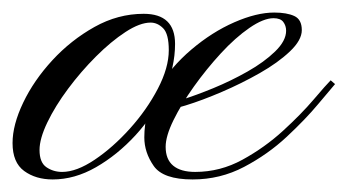

<svg xmlns="http://www.w3.org/2000/svg" viewBox="-56 -286 554 306"><path d="M251 0Q204 0 189 -21.5Q174 -43 174 -67Q174 -108 195 -143.5Q216 -179 249 -207Q282 -235 317.5 -250.5Q353 -266 381 -266Q401 -266 413 -260.5Q425 -255 425 -238Q425 -222 406 -204Q387 -186 358 -169.5Q329 -153 297.5 -139.5Q266 -126 240 -118Q214 -110 202 -110Q202 -110 202 -115.5Q202 -121 202 -121Q211 -120 233.5 -127Q256 -134 284 -145.5Q312 -157 338.5 -172Q365 -187 382.5 -204Q400 -221 400 -237Q400 -245 395.5 -251Q391 -257 380 -257Q364 -257 341.5 -241.5Q319 -226 296 -201Q273 -176 253 -148Q233 -120 220.5 -94.5Q208 -69 208 -52Q208 -32 220 -22Q232 -12 255 -12Q295 -12 330.5 -31.5Q366 -51 395 -77.5Q424 -104 444 -127.5Q464 -151 471 -158Q471 -158 474.5 -155Q478 -152 478 -152Q471 -144 451 -120Q431 -96 401 -68Q371 -40 333 -20Q295 0 251 0ZM28 0Q1 0 -17.5 -13.5Q-36 -27 -36 -58Q-36 -87 -19 -122.5Q-2 -158 27.5 -190Q57 -222 94.5 -243Q132 -264 173 -264Q223 -264 223 -216Q223 -179 206 -140.5Q189 -102 160 -70.5Q131 -39 97 -19.5Q63 0 28 0ZM43 -12Q66 -12 95 -31.5Q124 -51 151 -81Q178 -111 195.5 -144.5Q213 -178 213 -206Q213 -232 204 -241Q195 -250 184 -250Q167 -250 144 -235Q121 -220 97 -196Q73 -172 52.5 -144.5Q32 -117 19.5 -91Q7 -65 7 -47Q7 -27 18 -19.5Q29 -12 43 -12Z"/></svg>

Font: Kapakana
Style: Regular
Weight: 400
Designer: Kousuke Nagai
Version: Version 1.002